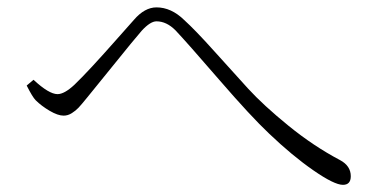

<svg xmlns="http://www.w3.org/2000/svg" viewBox="-20 -606 1040 523"><path d="M77.1 -333Q68.4 -341.8 52.7 -373L71.3 -388.7Q113.3 -349.6 136.7 -349.6Q155.3 -349.6 182.6 -375Q202.1 -393.6 231.9 -425.8Q261.7 -458 297.4 -498.5Q333 -539.1 344.7 -551.8Q374 -585.9 406.2 -585.9Q446.3 -585.9 481.4 -551.8Q511.7 -524.4 562.5 -467.8Q613.3 -411.1 655.3 -365.2Q697.3 -319.3 765.6 -263.7Q834 -208 906.2 -169.9Q935.5 -154.3 935.5 -126Q935.5 -102.5 914.1 -102.5Q890.6 -102.5 833.5 -142.1Q776.4 -181.6 712.9 -242.2Q664.1 -288.1 577.1 -388.7Q490.2 -489.3 458 -523.4Q433.6 -547.9 406.2 -547.9Q389.6 -547.9 366.2 -522.5Q345.7 -499 289.1 -428.7Q232.4 -358.4 217.8 -340.8Q201.2 -320.3 193.8 -312.5Q186.5 -304.7 175.8 -297.9Q165 -291 153.3 -291Q137.7 -291 115.2 -304.2Q92.8 -317.4 77.1 -333Z"/></svg>

Font: GenYoMin TW TTF ExtraLight
Style: Regular
Weight: 250
Version: Version 1.300